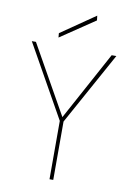

<svg xmlns="http://www.w3.org/2000/svg" viewBox="-97 -952 692 1011"><g transform="rotate(10 249.0 -446.0)"><path d="M241 0V-312L23 -700H45L251 -334L450 -700H475L261 -312V0ZM158 -743 156 -766 339 -892 342 -867Z"/></g></svg>

Font: DM Sans 16pt Thin
Style: Regular
Weight: 250
Version: Version 4.004;gftools[0.9.30]